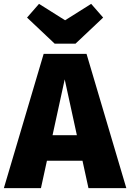

<svg xmlns="http://www.w3.org/2000/svg" viewBox="-39 -974 674 994"><path d="M615 0H419L388 -142H204L173 0H-19L187 -695H409ZM359 -274 296 -563 233 -274ZM352 -748H244L101 -883L163 -954L298 -869L433 -954L495 -883Z"/></svg>

Font: Trujillo ExtraBold
Style: Regular
Weight: 800
Designer: Fira Sans original fonts by bBox Type GmbH, Carrois Corporate GbR, & Edenspiekermann AG / Changes by Cristiano Sobral
Foundry: Fira Sans original fonts by bBox Type GmbH, Carrois Corporate GbR, & Edenspiekermann AG / Changes by Cristiano Sobral
Version: Version 4.301;July 28, 2020;FontCreator 13.0.0.2655 64-bit